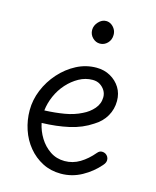

<svg xmlns="http://www.w3.org/2000/svg" viewBox="-116 -853 757 932"><g transform="rotate(15 263.0 -387.5)"><path d="M279 -1Q228 -1 186.5 -22.5Q145 -44 115 -80.5Q85 -117 69.5 -163.5Q54 -210 54 -260Q54 -312 74.5 -362Q95 -412 131.5 -453Q168 -494 215 -518.5Q262 -543 315 -543Q354 -543 385 -525.5Q416 -508 434 -479Q452 -450 452 -412Q452 -371 432 -336Q412 -301 374 -278Q325 -245 262.5 -231Q200 -217 126 -215Q134 -176 155 -142Q176 -108 208 -86.5Q240 -65 281 -65Q322 -65 357.5 -86.5Q393 -108 423 -144Q429 -151 434.5 -153.5Q440 -156 446 -156Q456 -156 463.5 -151.5Q471 -147 475.5 -139.5Q480 -132 480 -123Q480 -117 477.5 -110.5Q475 -104 468 -96Q433 -55 384 -28Q335 -1 279 -1ZM123 -277Q176 -279 223 -287Q270 -295 307 -314Q339 -329 361 -354.5Q383 -380 383 -413Q383 -431 374 -446Q365 -461 349.5 -471Q334 -481 312 -481Q276 -481 243.5 -463Q211 -445 185 -416Q159 -387 143 -350.5Q127 -314 123 -277ZM299 -660Q278 -660 262 -676Q246 -692 246 -715Q246 -737 263 -755.5Q280 -774 301 -774Q315 -774 326.5 -766.5Q338 -759 345.5 -746.5Q353 -734 353 -718Q353 -693 337 -676.5Q321 -660 299 -660Z"/></g></svg>

Font: Playpen Sans Light
Style: Regular
Weight: 300
Designer: Laura Meseguer, Veronika Burian, José Scaglione
Foundry: TypeTogether
Version: Version 1.001